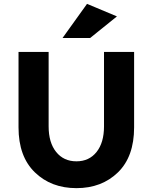

<svg xmlns="http://www.w3.org/2000/svg" viewBox="-20 -968 791 995"><path d="M519 -313V-699H675V-308Q675 -156 591 -74.5Q507 7 376 7Q245 7 160.5 -75Q76 -157 76 -308V-699H232V-313Q232 -229 271 -180.5Q310 -132 376 -132Q442 -132 480.5 -180.5Q519 -229 519 -313ZM447 -771H304L431 -948L586 -883Z"/></svg>

Font: Montserrat_am3
Style: Bold
Weight: 700
Designer: Julieta Ulanovsky
Foundry: Julieta Ulanovsky. Armenina letters added by Vahan Hovhannisyan
Version: Version 2.001